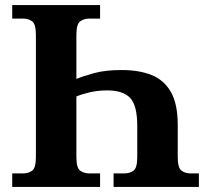

<svg xmlns="http://www.w3.org/2000/svg" viewBox="-20 -734 820 754"><path d="M28 0V-53H70Q92 -53 106.5 -64Q121 -75 121 -118V-596Q121 -639 106.5 -650Q92 -661 70 -661H28V-714H373V-661H331Q309 -661 294.5 -650Q280 -639 280 -596V-424Q306 -435 350 -447Q394 -459 458 -459Q526 -459 575 -439.5Q624 -420 651 -373Q678 -326 678 -243V-118Q678 -75 692.5 -64Q707 -53 729 -53H761V0H426V-53H468Q490 -53 504.5 -64Q519 -75 519 -118V-240Q519 -320 491 -349.5Q463 -379 401 -379Q364 -379 330.5 -371Q297 -363 280 -355V-118Q280 -75 294.5 -64Q309 -53 331 -53H373V0Z"/></svg>

Font: Noto Serif
Style: Bold
Weight: 700
Designer: Monotype Design Team
Foundry: Monotype Imaging Inc.
Version: Version 2.014